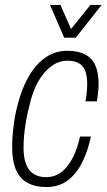

<svg xmlns="http://www.w3.org/2000/svg" viewBox="-20 -743 432 775"><path d="M166 12Q123 12 92 -4.5Q61 -21 45 -56.5Q29 -92 29 -149Q29 -179 32 -209Q35 -239 40 -270Q50 -325 68 -374Q86 -423 112 -459.5Q138 -496 173 -517Q208 -538 252 -538Q296 -538 324 -523Q352 -508 365 -478.5Q378 -449 378 -403Q378 -390 376 -370.5Q374 -351 371 -334H325Q328 -349 330 -368.5Q332 -388 332 -403Q332 -436 324 -457Q316 -478 298 -488Q280 -498 252 -498Q218 -498 187.5 -476Q157 -454 134 -413.5Q111 -373 98 -314Q90 -283 85 -254Q80 -225 77.5 -198.5Q75 -172 75 -147Q75 -106 85.5 -79.5Q96 -53 116.5 -40.5Q137 -28 165 -28Q203 -28 229.5 -49.5Q256 -71 274.5 -108Q293 -145 303 -192H347Q335 -135 312.5 -89Q290 -43 254.5 -15.5Q219 12 166 12ZM390 -723 286 -591H239L182 -723H224L276 -605H250L345 -723Z"/></svg>

Font: Archivo Condensed Thin
Style: Italic
Weight: 250
Width: 3
Italic angle: -10°
Designer: Hector Gatti
Foundry: Omnibus-Type
Version: Version 2.001